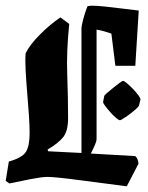

<svg xmlns="http://www.w3.org/2000/svg" viewBox="-22 -640 521 674"><path d="M221 -556Q211 -458 214 -378.5Q217 -299 217 -225Q217 -179 199 -157.5Q181 -136 145 -115L147 -109L264 -103V-540Q264 -549 270 -572Q276 -595 285 -618Q292 -620 301 -620Q318 -620 346.5 -617Q375 -614 406.5 -610Q438 -606 465 -603L453 -409H383L369 -522Q358 -526 344 -530Q330 -534 317 -536V-151Q317 -145 311.5 -132Q306 -119 297 -101L453 -92Q464 -81 464 -65L423 14Q330 2 273.5 -5.5Q217 -13 187.5 -16Q158 -19 145 -19Q126 -19 87 -11.5Q48 -4 11 4L-2 -5L9 -73Q56 -86 69 -107Q82 -128 82 -173Q82 -199 79.5 -236Q77 -273 73.5 -314Q70 -355 68 -392Q66 -429 68 -453Q82 -482 117 -517.5Q152 -553 190 -579ZM344 -303Q344 -305 353 -313Q362 -321 374.5 -331Q387 -341 397 -348.5Q407 -356 410 -356Q414 -356 424 -347.5Q434 -339 445.5 -327Q457 -315 464.5 -304.5Q472 -294 471 -290L466 -270Q465 -265 450 -252.5Q435 -240 419 -229Q403 -218 399 -218Q395 -218 385 -226.5Q375 -235 364.5 -247Q354 -259 346.5 -269Q339 -279 340 -283Z"/></svg>

Font: Grenze Gotisch
Style: Bold
Weight: 700
Designer: Renata Polastri
Foundry: Omnibus-Type
Version: Version 1.001